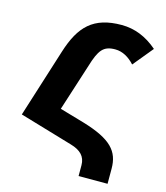

<svg xmlns="http://www.w3.org/2000/svg" viewBox="-124 -822 909 1050"><g transform="rotate(15 330.0 -297.5)"><path d="M584 47C584 -52 534 -108 372 -157L231 -198L316 -463C345 -559 368 -589 435 -589C477 -589 514 -567 545 -533L638 -646C576 -700 508 -727 435 -727C275 -727 204 -654 156 -502L33 -113L334 -24C390 -8 420 21 420 71V132H584Z"/></g></svg>

Font: Noto Sans Armenian Extra
Style: Regular
Weight: 800
Designer: Monotype Design Team
Foundry: Monotype Imaging Inc.
Version: Version 1.901